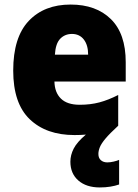

<svg xmlns="http://www.w3.org/2000/svg" viewBox="-20 -583 608 843"><path d="M412 93Q412 111 423 120.5Q434 130 451 130Q464 130 479 126.5Q494 123 503 119V227Q486 233 464.5 236.5Q443 240 418 240Q359 240 324 209.5Q289 179 289 127Q289 98 303.5 69.5Q318 41 357 8Q334 10 307 10Q183 10 110.5 -59.5Q38 -129 38 -273Q38 -419 106 -491Q174 -563 290 -563Q402 -563 467 -499Q532 -435 532 -310V-225H219Q220 -177 247.5 -150Q275 -123 330 -123Q377 -123 416.5 -133.5Q456 -144 499 -166V-31Q462 3 443.5 25Q425 47 418.5 63Q412 79 412 93ZM296 -434Q265 -434 244.5 -413Q224 -392 221 -343H367Q367 -385 348 -409.5Q329 -434 296 -434Z"/></svg>

Font: Noto Sans Myanmar SemiCondensed Black
Style: Regular
Weight: 900
Width: 4
Designer: Monotype Design Team
Foundry: Monotype Imaging Inc.
Version: Version 2.107; ttfautohint (v1.8.4.7-5d5b)